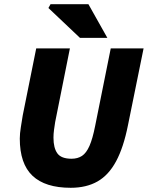

<svg xmlns="http://www.w3.org/2000/svg" viewBox="-20 -880 702 912"><path d="M316 12Q195 12 134.5 -45Q74 -102 74 -222Q74 -245 79 -276Q84 -307 88 -332L152 -650H312L242 -300Q239 -281 236.5 -262.5Q234 -244 234 -226Q234 -177 252.5 -151.5Q271 -126 320 -126Q349 -126 369.5 -139.5Q390 -153 405 -187Q420 -221 432 -282L506 -650H662L588 -286Q567 -180 531.5 -114Q496 -48 443 -18Q390 12 316 12ZM360 -700 210 -842 220 -860H400L490 -700Z"/></svg>

Font: Source Sans 3 ExtraLight Black
Style: Italic
Weight: 900
Italic angle: -11°
Version: Version 3.052;hotconv 1.1.0;makeotfexe 2.6.0